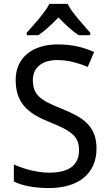

<svg xmlns="http://www.w3.org/2000/svg" viewBox="-20 -951 559 981"><path d="M473.1 -190.9Q473.1 -143.6 456.3 -106.2Q439.5 -68.8 408.2 -43Q377 -17.1 332 -3.7Q287.1 9.8 231 9.8Q176.8 9.8 129.6 1.2Q82.5 -7.3 50.8 -23.9V-110.8Q67.4 -103 88.6 -95.5Q109.9 -87.9 133.3 -82Q156.7 -76.2 181.6 -72.5Q206.5 -68.8 231 -68.8Q309.1 -68.8 346.4 -98.1Q383.8 -127.4 383.8 -182.1Q383.8 -208.5 376.7 -228Q369.6 -247.6 351.8 -263.9Q334 -280.3 304.2 -295.7Q274.4 -311 229 -329.1Q185.5 -346.2 153.6 -366.5Q121.6 -386.7 100.8 -412.1Q80.1 -437.5 70.1 -469.7Q60.1 -502 60.1 -543Q60.1 -585.9 75.7 -619.6Q91.3 -653.3 119.6 -676.5Q147.9 -699.7 187.3 -711.9Q226.6 -724.1 273.9 -724.1Q332 -724.1 378.4 -713.1Q424.8 -702.1 460.9 -685.1L428.2 -608.9Q396.5 -623 356.2 -633.5Q315.9 -644 272.9 -644Q213.4 -644 180.7 -616.5Q147.9 -588.9 147.9 -542Q147.9 -514.2 155.3 -493.9Q162.6 -473.6 179.7 -457.3Q196.8 -440.9 224.9 -426.5Q252.9 -412.1 293.9 -396Q338.4 -378.4 371.8 -359.9Q405.3 -341.3 427.7 -317.9Q450.2 -294.4 461.7 -263.7Q473.1 -232.9 473.1 -190.9ZM440.9 -771H381.8Q356.9 -787.6 330.6 -811.3Q304.2 -835 278.8 -861.8Q252.4 -835 226.6 -811.3Q200.7 -787.6 175.8 -771H116.7V-784.2Q129.4 -798.3 146 -816.9Q162.6 -835.4 179 -855.2Q195.3 -875 209.7 -894.8Q224.1 -914.6 231.9 -931.2H325.7Q333.5 -914.6 347.9 -894.8Q362.3 -875 378.7 -855.2Q395 -835.4 411.9 -816.9Q428.7 -798.3 440.9 -784.2Z"/></svg>

Font: Genotype
Style: Regular
Weight: 400
Foundry: Ascender Corporation
Version: Version 1.00